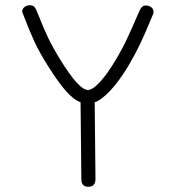

<svg xmlns="http://www.w3.org/2000/svg" viewBox="-20 -718 672 734"><path d="M291 -32 288 -327Q261 -337 232 -370Q203 -403 164 -465Q131 -517 111.5 -559Q92 -601 67 -667Q65 -671 65 -675Q65 -684 73.5 -691Q82 -698 94 -698Q106 -698 112 -691Q118 -684 123 -670Q146 -611 164 -573.5Q182 -536 211 -489Q282 -374 316 -374Q334 -374 362.5 -405Q391 -436 423 -490Q447 -530 465.5 -569.5Q484 -609 512 -674Q518 -687 523.5 -692Q529 -697 537 -697Q550 -697 558.5 -690Q567 -683 567 -673Q567 -667 564 -661Q534 -588 515 -548.5Q496 -509 470 -465Q435 -407 401 -371Q367 -335 342 -327L345 -34Q345 -4 318 -4Q291 -4 291 -32Z"/></svg>

Font: Mali Light
Style: Regular
Weight: 300
Designer: Kitiyaporn Chalermlarp | Katatrad Aksorn Co.,Ltd.
Foundry: Cadson Demak Co.,Ltd.
Version: Version 1.000; ttfautohint (v1.6)